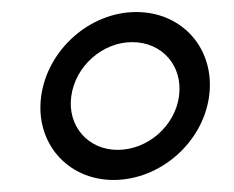

<svg xmlns="http://www.w3.org/2000/svg" viewBox="-20 -259 389 319"><path d="M199.6 -189C249.8 -189 284.2 -149.3 277.4 -99C270.7 -49.9 225.7 -10 175.4 -10C126.1 -10 91.7 -49.8 98.4 -99C105.2 -149.4 150.5 -189 199.6 -189ZM206.3 -239C129.4 -239 58.9 -176.6 48.4 -99C38 -22.2 91.8 40 168.6 40C246.2 40 317 -22.1 327.4 -99C337.9 -176.7 284 -239 206.3 -239Z"/></svg>

Font: Hussar Techniczny
Style: Bold 
Weight: 700
Foundry: Cannot Into Space Fonts
Version: Version 0.77